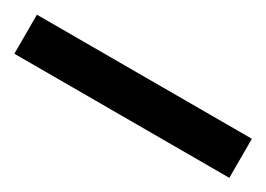

<svg xmlns="http://www.w3.org/2000/svg" viewBox="-19 -60 502 362"><g transform="rotate(30 232.0 121.5)"><path d="M466 164H-2V79H466Z"/></g></svg>

Font: Noto Sans Hebrew SemiCondensed SemiBold
Style: Regular
Weight: 600
Width: 4
Designer: Monotype Design Team
Foundry: Monotype Imaging Inc.
Version: Version 2.004; ttfautohint (v1.8.4.7-5d5b)